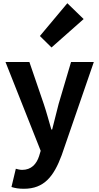

<svg xmlns="http://www.w3.org/2000/svg" viewBox="-20 -944 614 1189"><path d="M128 225C253 225 313 149 362 17L561 -560H420L343 -300C330 -248 316 -194 303 -142H298C282 -196 268 -250 251 -300L162 -560H14L232 -10L222 23C206 72 174 108 117 108C104 108 88 104 78 101L51 214C73 221 95 225 128 225ZM299 -650 498 -826 397 -924 227 -721Z"/></svg>

Font: Source Han Sans JP
Style: Bold
Weight: 700
Designer: Ryoko NISHIZUKA 西塚涼子 (kana, bopomofo & ideographs); Paul D. Hunt (Latin, Greek & Cyrillic); Sandoll Communications 산돌커뮤니
Foundry: Adobe
Version: Version 2.002;hotconv 1.0.116;makeotfexe 2.5.65601